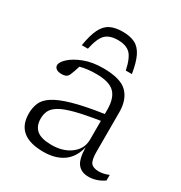

<svg xmlns="http://www.w3.org/2000/svg" viewBox="-174 -861 939 996"><g transform="rotate(30 295.0 -363.0)"><path d="M494.5 5Q453 5 430.5 -22Q408 -49 406.5 -120Q390.5 -54 344.5 -22Q298.5 10 228 10Q63.5 10 63.5 -125Q63.5 -160.5 75.8 -189.2Q88 -218 123.5 -241Q159 -264 227 -283.5Q295 -303 406.5 -319.5V-345.5Q406.5 -414 374.8 -445.8Q343 -477.5 265.5 -477.5Q210 -477.5 169.5 -466Q159.5 -432.5 149.5 -409.5Q143 -395 132.5 -390.8Q122 -386.5 109 -386.5Q86.5 -386.5 75.8 -394.8Q65 -403 65 -415Q65 -434 92.2 -459Q119.5 -484 168.2 -502.8Q217 -521.5 281.5 -521.5Q386 -521.5 426.5 -480.5Q467 -439.5 467 -365.5V-128.5Q467 -78 480.8 -61.8Q494.5 -45.5 528 -45.5Q554.5 -45.5 586.5 -58.5V-25Q543 5 494.5 5ZM130 -133.5Q130 -87.5 157.8 -64.8Q185.5 -42 247 -42Q315.5 -42 361 -76.5Q406.5 -111 406.5 -167.5V-278.5Q317 -264.5 262 -250Q207 -235.5 178.5 -218.2Q150 -201 140 -180.2Q130 -159.5 130 -133.5ZM274.5 -686Q225.5 -686 200.5 -661.8Q175.5 -637.5 161 -569H124.5Q135 -634 153.2 -670.5Q171.5 -707 200.8 -721.5Q230 -736 274.5 -736Q319 -736 348.2 -721.5Q377.5 -707 395.8 -670.5Q414 -634 424.5 -569H388Q373.5 -637.5 348.5 -661.8Q323.5 -686 274.5 -686Z"/></g></svg>

Font: Newsreader Caption Light
Style: Regular
Weight: 300
Designer: Hugues Gentile
Foundry: Production Type
Version: Version 1.001